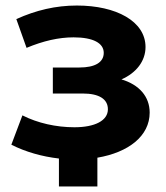

<svg xmlns="http://www.w3.org/2000/svg" viewBox="-20 -566 600 694"><path d="M332 4C444 -15 521 -74 521 -159C521 -217 483 -260 419 -279C472 -302 506 -345 506 -396C506 -489 400 -546 258 -546C181 -546 110 -529 39 -497L76 -393C136 -418 192 -431 246 -431C317 -431 355 -410 355 -375C355 -341 324 -322 267 -322H171V-228H279C338 -228 370 -208 370 -171C370 -130 323 -106 249 -106C183 -106 116 -121 61 -149L21 -43C72 -17 132 0 193 7V108H332Z"/></svg>

Font: Montserrat-Alt1
Style: Bold
Weight: 700
Designer: Differentunic
Foundry: Differentunic
Version: Version 7.222